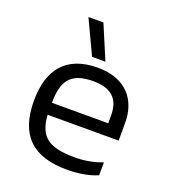

<svg xmlns="http://www.w3.org/2000/svg" viewBox="-129 -786 792 891"><g transform="rotate(20 266.5 -340.0)"><path d="M234 -522H300L229 -690H155ZM132 -199H483V-288C483 -400 417 -484 277 -484C120 -484 50 -391 50 -239C50 -69 134 10 303 10C359 10 412 1 453 -17V-81C414 -65 365 -56 319 -56C189 -56 140 -91 132 -199ZM279 -418C372 -418 410 -374 410 -297V-258H132C132 -365 166 -418 279 -418Z"/></g></svg>

Font: Kanit Light
Style: Regular
Weight: 300
Designer: Katatrad Team
Foundry: CadsonDemak
Version: Version 1.000;PS 001.000;hotconv 1.0.88;makeotf.lib2.5.64775